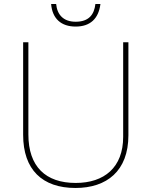

<svg xmlns="http://www.w3.org/2000/svg" viewBox="-20 -924 752 954"><path d="M479 -904H454C448 -851 421 -816 356 -816C295 -816 264 -851 259 -904H234C240 -831 284 -792 356 -792C428 -792 470 -831 479 -904ZM618 -252V-714H592V-244C592 -92 498 -15 356 -15C207 -15 121 -96 121 -256V-714H95V-254C95 -81 190 10 355 10C510 10 618 -74 618 -252Z"/></svg>

Font: Noto Sans Telugu Thin
Style: Regular
Weight: 100
Designer: Jelle Bosma - Monotype Design Team
Foundry: Monotype Imaging Inc.
Version: Version 2.005